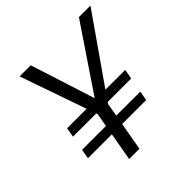

<svg xmlns="http://www.w3.org/2000/svg" viewBox="-185 -845 989 989"><g transform="rotate(-45 309.5 -350.0)"><path d="M367 -339H511L502 -286H331L325 -278L312 -205H487L478 -153H303L276 0H201L228 -153H54L63 -205H237L250 -278L247 -286H78L87 -338H229L103 -700H184L297 -347L535 -700H619Z"/></g></svg>

Font: Sarabun Light
Style: Italic
Weight: 300
Italic angle: -10°
Designer: Suppakit Chalermlarp | Katatrad Co.,Ltd.
Foundry: Cadson Demak Co.,Ltd.
Version: Version 1.000; ttfautohint (v1.6)